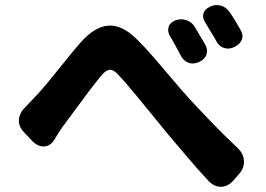

<svg xmlns="http://www.w3.org/2000/svg" viewBox="-20 -754 1040 752"><path d="M74 -236Q52 -259 54 -285.5Q56 -312 79 -334Q82 -337 92 -348Q102 -359 112 -369Q135 -392 165.5 -429Q196 -466 230 -508.5Q264 -551 295 -587Q350 -649 403 -653.5Q456 -658 512 -604Q547 -570 584 -527Q621 -484 656.5 -442Q692 -400 720 -369Q769 -316 812.5 -271Q856 -226 911 -174Q934 -152 935.5 -124Q937 -96 916 -72L894 -47Q873 -23 846 -22.5Q819 -22 797 -45Q755 -90 717.5 -134.5Q680 -179 633 -234Q603 -271 569.5 -312Q536 -353 505 -390.5Q474 -428 450 -454Q426 -483 408.5 -480.5Q391 -478 371 -451Q352 -428 325 -392Q298 -356 270.5 -318.5Q243 -281 222 -253Q215 -243 206 -228.5Q197 -214 195 -210Q179 -183 155 -180.5Q131 -178 108 -200ZM666 -674Q688 -682 709 -675.5Q730 -669 742 -650Q751 -636 764 -613Q777 -590 784 -579Q795 -559 788.5 -540Q782 -521 759 -511Q737 -501 717.5 -508.5Q698 -516 687 -538Q684 -545 676 -559Q668 -573 660 -588Q652 -603 647 -610Q635 -630 640 -647.5Q645 -665 666 -674ZM803 -728Q824 -738 845 -732Q866 -726 879 -707Q889 -693 902 -671.5Q915 -650 921 -639Q934 -618 927.5 -599.5Q921 -581 898 -570Q878 -560 858 -566Q838 -572 827 -593Q824 -600 815.5 -613.5Q807 -627 798.5 -641.5Q790 -656 785 -664Q772 -683 776.5 -700.5Q781 -718 803 -728Z"/></svg>

Font: Chiron GoRound TC EB
Style: Regular
Weight: 700
Designer: Ryoko NISHIZUKA 西塚涼子 (kana, bopomofo & ideographs); Paul D. Hunt (Latin, Greek & Cyrillic); Sandoll Communications 산돌커뮤니
Foundry: Adobe
Version: Version 1.000;hotconv 1.1.1;makeotfexe 2.6.0